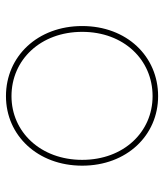

<svg xmlns="http://www.w3.org/2000/svg" viewBox="28 -588 563 660"><g transform="rotate(90 310.0 -258.5)"><path d="M311 3C446 3 550 -106 550 -259C550 -412 446 -520 311 -520C174 -520 70 -412 70 -259C70 -106 174 3 311 3ZM311 -16C186 -16 90 -116 90 -259C90 -402 186 -501 311 -501C434 -501 530 -402 530 -259C530 -116 434 -16 311 -16Z"/></g></svg>

Font: Chess Sans Thin
Style: Regular
Weight: 100
Designer: Wolf Bōese
Foundry: Wolf Bōese
Version: Version 7.223;Glyphs 3.3 (3306)